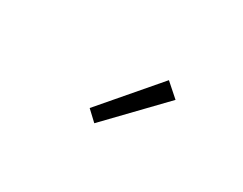

<svg xmlns="http://www.w3.org/2000/svg" viewBox="-39 -1003 672 530"><g transform="rotate(30 297.0 -738.0)"><path d="M269 -635 431 -803 388 -841 237 -665Z"/></g></svg>

Font: Noto Sans JP Light
Style: Regular
Weight: 300
Designer: Ryoko NISHIZUKA (kana & ideographs); Paul D. Hunt (Latin, Greek & Cyrillic); Wenlong ZHANG (bopomofo); Sandoll Communica
Foundry: Adobe Systems Incorporated
Version: Version 1.004;PS 1.004;hotconv 1.0.82;makeotf.lib2.5.63406